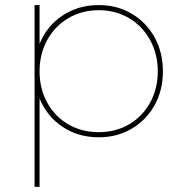

<svg xmlns="http://www.w3.org/2000/svg" viewBox="-20 -537 709 751"><path d="M617.2 -257.8Q617.2 -183.6 584.5 -125.2Q551.8 -66.9 494.9 -33.4Q438 0 366.2 0Q286.1 0 224.6 -41Q163.1 -82 134.8 -151.9V193.8H115.2V-517.1H134.8V-365.2Q162.6 -435.1 224.4 -476.1Q286.1 -517.1 366.2 -517.1Q438 -517.1 494.9 -483.6Q551.8 -450.2 584.5 -391.1Q617.2 -332 617.2 -257.8ZM597.2 -257.8Q597.2 -325.7 567.1 -380.4Q537.1 -435.1 484.6 -466.1Q432.1 -497.1 366.2 -497.1Q300.3 -497.1 247.6 -466.1Q194.8 -435.1 164.8 -380.6Q134.8 -326.2 134.8 -257.8Q134.8 -189.9 164.8 -135.5Q194.8 -81.1 247.3 -50.5Q299.8 -20 366.2 -20Q432.1 -20 484.6 -50.5Q537.1 -81.1 567.1 -135.5Q597.2 -189.9 597.2 -257.8Z"/></svg>

Font: Montserrat
Style: Thin
Weight: 250
Designer: Julieta Ulanovsky
Foundry: Julieta Ulanovsky
Version: Version 1.000;PS 002.000;hotconv 1.0.70;makeotf.lib2.5.58329